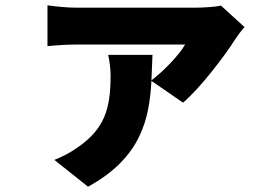

<svg xmlns="http://www.w3.org/2000/svg" viewBox="-20 -597 1040 724"><path d="M555 -390H388C393 -367 397 -339 397 -312C397 -188 375 -112 274 -42C240 -18 214 -6 185 6L312 107C513 -3 543 -149 551 -292L670 -210C731 -260 829 -388 867 -449C874 -460 891 -483 902 -495L813 -576C795 -571 742 -568 716 -568C677 -568 326 -568 270 -568C234 -568 193 -572 159 -577V-423C200 -427 234 -429 270 -429C326 -429 633 -429 678 -429C657 -392 601 -332 551 -294Z"/></svg>

Font: Noto Sans HK Black
Style: Regular
Weight: 900
Designer: Ryoko NISHIZUKA 西塚涼子 (kana, bopomofo & ideographs); Paul D. Hunt (Latin, Greek & Cyrillic); Sandoll Communications 산돌커뮤니
Foundry: Adobe
Version: Version 2.004;hotconv 1.0.118;makeotfexe 2.5.65603